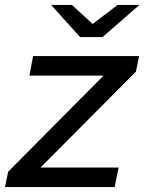

<svg xmlns="http://www.w3.org/2000/svg" viewBox="-34 -757 584 777"><path d="M516 -467 130 -79H446L430 0H-14L-1 -62L385 -451H85L100 -530H529ZM530 -737 381 -607H290L173 -737H257L341 -660L442 -737Z"/></svg>

Font: Idrija
Style: Italic
Weight: 500
Italic angle: -11.3°
Designer: Julieta Ulanovsky
Foundry: Julieta Ulanovsky
Version: Version 7.200